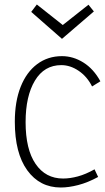

<svg xmlns="http://www.w3.org/2000/svg" viewBox="-20 -827 469 855"><path d="M251 8Q157 8 101.5 -68.5Q46 -145 46 -285Q46 -375 72 -440.5Q98 -506 145.5 -541.5Q193 -577 256 -577Q306 -577 351.5 -548.5Q397 -520 427 -465L390 -442Q368 -486 330.5 -511.5Q293 -537 253 -537Q177 -537 135.5 -468Q94 -399 94 -283Q94 -162 138.5 -97Q183 -32 261 -32Q292 -32 327 -41.5Q362 -51 401 -73L417 -39Q371 -14 328.5 -3Q286 8 251 8ZM119 -774 144 -807 264 -712H255L374 -806L398 -776L256 -654Z"/></svg>

Font: Yaldevi ExtraLight
Style: Regular
Weight: 200
Designer: Sol Matas, Rajitha Manaperi, Kosala Senevirathne
Foundry: Mooniak
Version: Version 1.100